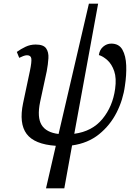

<svg xmlns="http://www.w3.org/2000/svg" viewBox="-20 -780 703 1039"><path d="M229 239 282 9Q166 1 124 -55.5Q82 -112 105 -222L142 -397Q152 -445 149.5 -463Q147 -481 126 -481Q117 -481 105.5 -476.5Q94 -472 84 -467L71 -499Q93 -515 118.5 -527Q144 -539 173 -539Q215 -539 229.5 -518.5Q244 -498 242 -465Q240 -432 233 -395L197 -228Q180 -145 205 -104Q230 -63 297 -55L461 -760H511L382 -56Q479 -69 534.5 -136.5Q590 -204 603 -299Q611 -357 598 -395Q585 -433 561 -454.5Q537 -476 515 -482Q519 -511 538.5 -527.5Q558 -544 582 -544Q624 -544 642.5 -511Q661 -478 663 -426Q665 -374 656 -316Q646 -240 611 -171Q576 -102 516 -53.5Q456 -5 370 7L328 239Z"/></svg>

Font: Noto Serif SemiCondensed
Style: Italic
Weight: 400
Width: 4
Italic angle: -12°
Designer: Monotype Design Team
Foundry: Monotype Imaging Inc.
Version: Version 2.013